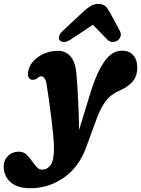

<svg xmlns="http://www.w3.org/2000/svg" viewBox="-126 -748 746 1014"><path d="M358 -278Q389 -372.5 427.8 -426.5Q466.5 -480.5 520 -480.5Q556 -480.5 577.5 -456.5Q599 -432.5 599 -391.5Q599 -346 574.8 -318Q550.5 -290 512 -272.5Q484 -261 462 -244Q440 -227 421.2 -197.8Q402.5 -168.5 384.5 -121L330 27.5Q292.5 133 212.2 189.5Q132 246 35 246Q-34 246 -70.2 214.2Q-106.5 182.5 -106.5 129.5Q-106.5 98 -84 75.5Q-61.5 53 -26 53Q-3.5 53 12.5 67.2Q28.5 81.5 41.5 100.5Q54.5 119.5 67.2 133.8Q80 148 96.5 148Q123 148 140.8 124.2Q158.5 100.5 159 41.5Q159.5 13 155.2 -32Q151 -77 144.8 -127.5Q138.5 -178 131.8 -224.8Q125 -271.5 120 -303.5Q117 -324 109 -334.5Q101 -345 92.5 -345Q82 -345 72.5 -336Q65.5 -329.5 56.2 -327.5Q47 -325.5 39 -327.5Q30 -330 24.2 -341.5Q18.5 -353 24.5 -378.5Q34.5 -418.5 78.2 -449Q122 -479.5 182.5 -479.5Q219.5 -479.5 245 -451.8Q270.5 -424 277 -366.5Q280.5 -329.5 283.5 -279Q286.5 -228.5 288.8 -172.2Q291 -116 291.5 -61.5ZM246 -538.5Q226.5 -526 211.5 -526.2Q196.5 -526.5 189 -535.5Q183 -542.5 186 -556Q189 -569.5 206 -585.5L311.5 -684Q333.5 -704.5 352.2 -716Q371 -727.5 394.5 -727.5Q417 -727.5 429.8 -716Q442.5 -704.5 453.5 -684L506.5 -585.5Q515 -569.5 510.8 -556Q506.5 -542.5 496.5 -535.5Q484.5 -526.5 469.2 -526.2Q454 -526 441.5 -538.5L364.5 -617Z"/></svg>

Font: Fraunces 9pt S100
Style: Bold Italic
Weight: 700
Italic angle: -16°
Version: Version 1.000; ttfautohint (v1.8.3)